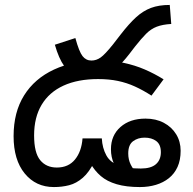

<svg xmlns="http://www.w3.org/2000/svg" viewBox="-20 -745 780 777"><path d="M344 -425Q315 -425 288.5 -436Q262 -447 240 -477.5Q218 -508 202 -564L285 -591Q300 -536 314 -518Q328 -500 350 -500Q370 -500 387.5 -512.5Q405 -525 437 -565L468 -605Q502 -649 530.5 -675Q559 -701 591 -713Q623 -725 667 -725L673 -648Q638 -646 614.5 -637Q591 -628 571.5 -608.5Q552 -589 526 -556L503 -526Q475 -490 450 -468Q425 -446 399.5 -435.5Q374 -425 344 -425ZM546 12Q491 12 452 0.5Q413 -11 388 -32.5Q363 -54 346 -84L362 -91Q341 -48 315 -25.5Q289 -3 260 4.5Q231 12 198 12Q125 12 80 -43Q35 -98 35 -194Q35 -291 77.5 -359Q120 -427 198.5 -463.5Q277 -500 383 -500Q436 -500 481 -490.5Q526 -481 565.5 -464Q605 -447 642 -424L593 -358Q559 -380 526 -395Q493 -410 457 -417.5Q421 -425 377 -425Q295 -425 237 -398.5Q179 -372 148.5 -321Q118 -270 118 -197Q118 -127 142.5 -97Q167 -67 210 -67Q257 -67 283.5 -99.5Q310 -132 314 -185H392Q394 -146 410.5 -116Q427 -86 463 -76Q480 -69 501.5 -66Q523 -63 550 -63Q591 -63 611 -80.5Q631 -98 631 -129Q631 -160 612.5 -174Q594 -188 565 -188Q538 -188 518.5 -173.5Q499 -159 499 -124Q499 -99 509 -79Q519 -59 533 -46L467 -35Q453 -57 441 -83Q429 -109 429 -141Q429 -197 467.5 -231Q506 -265 569 -265Q611 -265 643 -248Q675 -231 693 -201.5Q711 -172 711 -135Q711 -97 698.5 -69.5Q686 -42 663.5 -24Q641 -6 611 3Q581 12 546 12Z"/></svg>

Font: utelugu05
Style: Book
Weight: 400
Designer: Jelle Bosma - Monotype Design Team
Foundry: Monotype Imaging Inc.
Version: Version 2.003